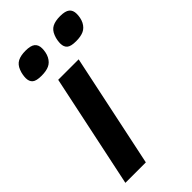

<svg xmlns="http://www.w3.org/2000/svg" viewBox="-220 -758 817 817"><g transform="rotate(-45 189.0 -349.0)"><path d="M16.1 0 124 -512.2H247.1L139.2 0ZM170.4 -654.8Q170.4 -644.5 168.2 -633.1Q166 -621.6 160.6 -610.8Q149.9 -590.3 132.1 -582.3Q114.3 -574.2 86.4 -574.2Q54.7 -574.2 43 -584.5Q31.2 -594.7 31.2 -615.2Q31.2 -622.6 33 -633.8Q34.7 -645 39.6 -657.2Q48.3 -679.7 66.2 -689Q84 -698.2 113.3 -698.2Q144 -698.2 157.2 -687.5Q170.4 -676.8 170.4 -654.8ZM378.4 -654.8Q378.4 -644.5 376.2 -633.1Q374 -621.6 368.7 -610.8Q357.9 -590.3 340.1 -582.3Q322.3 -574.2 294.4 -574.2Q262.7 -574.2 251 -584.5Q239.3 -594.7 239.3 -615.2Q239.3 -622.6 241 -633.8Q242.7 -645 247.6 -657.2Q256.3 -679.7 274.2 -689Q292 -698.2 321.3 -698.2Q352.1 -698.2 365.2 -687.5Q378.4 -676.8 378.4 -654.8Z"/></g></svg>

Font: Clear Sans
Style: Bold Italic
Weight: 700
Italic angle: -12°
Foundry: Intel Corporation
Version: Version 1.00